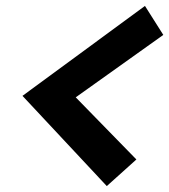

<svg xmlns="http://www.w3.org/2000/svg" viewBox="-20 -672 572 649"><path d="M341 -43 56 -348 470 -652 532 -554 236 -343 441 -133Z"/></svg>

Font: Rosa Sans Black
Style: Italic
Weight: 900
Italic angle: -12°
Designer: Pentagram / MCKL
Foundry: Pentagram / MCKL
Version: Version 1.005;September 16, 2019;FontCreator 11.5.0.2425 64-